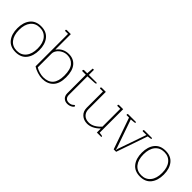

<svg xmlns="http://www.w3.org/2000/svg" viewBox="152 -1682 2664 2664"><g transform="rotate(45 1484.0 -350.0)"><path d="M47 -244Q47 -358 102 -427.5Q157 -497 263 -497Q369 -497 424 -427.5Q479 -358 479 -244Q479 -129 424 -59.5Q369 10 263 10Q157 10 102 -59.5Q47 -129 47 -244ZM446 -244Q446 -351 397 -411Q348 -471 263 -471Q178 -471 129 -411Q80 -351 80 -244Q80 -137 129 -76.5Q178 -16 263 -16Q348 -16 397 -76.5Q446 -137 446 -244Z M600 -48V-685H546Q542 -685 539.5 -688Q537 -691 537 -696Q537 -710 555 -710H630V-410L633 -409Q664 -453 708.5 -475Q753 -497 807 -497Q901 -497 954.5 -432Q1008 -367 1008 -240Q1008 -115 948 -52.5Q888 10 786 10Q742 10 689.5 -6.5Q637 -23 600 -48ZM974 -239Q974 -361 926.5 -416Q879 -471 801 -471Q757 -471 718 -450.5Q679 -430 655.5 -397Q632 -364 632 -327V-60Q660 -41 702.5 -28.5Q745 -16 781 -16Q974 -16 974 -239Z M1175 -98V-459H1108Q1104 -459 1101.5 -462.5Q1099 -466 1099 -471Q1099 -478 1104 -482.5Q1109 -487 1117 -487H1175L1183 -587H1207V-487H1358Q1366 -487 1366 -478Q1366 -472 1359.5 -469.5Q1353 -467 1338 -466L1207 -459V-95Q1207 -57 1227 -37Q1247 -17 1280 -17Q1305 -17 1322.5 -24Q1340 -31 1355 -46Q1361 -52 1367 -52Q1371 -52 1374.5 -49Q1378 -46 1378 -40Q1378 -29 1357 -14Q1322 10 1278 10Q1233 10 1204 -18Q1175 -46 1175 -98Z M1508 -145V-462H1454Q1450 -462 1447.5 -465Q1445 -468 1445 -473Q1445 -487 1463 -487H1540V-146Q1540 -89 1575.5 -53.5Q1611 -18 1673 -18Q1720 -18 1765.5 -44Q1811 -70 1848 -113V-462H1794Q1790 -462 1787.5 -465Q1785 -468 1785 -473Q1785 -487 1803 -487H1880V-26L1922 -20Q1932 -18 1936 -16Q1940 -14 1940 -8Q1940 0 1933 0H1851V-76H1848Q1760 10 1668 10Q1600 10 1554 -31.5Q1508 -73 1508 -145Z M2020 -462H1976Q1972 -462 1969.5 -465Q1967 -468 1967 -473Q1967 -487 1985 -487H2128Q2135 -487 2135 -479Q2135 -469 2118 -467L2055 -461L2199 -48Q2202 -39 2204 -29Q2206 -19 2206 -16H2210Q2210 -19 2212 -29Q2214 -39 2217 -48L2361 -462H2291Q2287 -462 2284.5 -465Q2282 -468 2282 -473Q2282 -487 2300 -487H2443Q2450 -487 2450 -479Q2450 -469 2433 -467L2388 -461L2229 0H2181Z M2489 -244Q2489 -358 2544 -427.5Q2599 -497 2705 -497Q2811 -497 2866 -427.5Q2921 -358 2921 -244Q2921 -129 2866 -59.5Q2811 10 2705 10Q2599 10 2544 -59.5Q2489 -129 2489 -244ZM2888 -244Q2888 -351 2839 -411Q2790 -471 2705 -471Q2620 -471 2571 -411Q2522 -351 2522 -244Q2522 -137 2571 -76.5Q2620 -16 2705 -16Q2790 -16 2839 -76.5Q2888 -137 2888 -244Z"/></g></svg>

Font: Maitree ExtraLight
Style: Regular
Weight: 275
Designer: CadsonDemak Team
Foundry: CadsonDemak
Version: Version 1.003